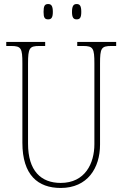

<svg xmlns="http://www.w3.org/2000/svg" viewBox="-20 -922 608 952"><path d="M360 -826C376 -826 383 -834 383 -863C383 -893 376 -902 360 -902C345 -902 337 -893 337 -863C337 -834 345 -826 360 -826ZM219 -826C234 -826 242 -834 242 -863C242 -893 234 -902 219 -902C202 -902 196 -893 196 -863C196 -834 202 -826 219 -826ZM281 10C414 10 476 -89 476 -205V-607C476 -683 482 -694 532 -694H556V-714H363V-694H392C442 -694 448 -683 448 -607V-207C448 -112 402 -15 281 -15C183 -15 119 -75 119 -210V-606C119 -684 126 -694 175 -694H204V-714H11V-694H35C85 -694 91 -683 91 -608V-214C91 -54 168 10 281 10Z"/></svg>

Font: Noto Serif Georgian Condensed Thin
Style: Regular
Weight: 100
Width: 3
Designer: Monotype Design Team, Akaki Razmadze
Foundry: Google LLC
Version: Version 2.003